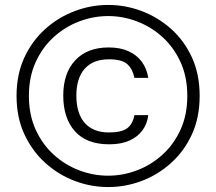

<svg xmlns="http://www.w3.org/2000/svg" viewBox="-20 -744 875 777"><path d="M418 13Q348 13 282 -12Q216 -37 163 -85Q110 -133 78.5 -201Q47 -269 47 -356Q47 -443 78.5 -511Q110 -579 163 -626.5Q216 -674 282 -699Q348 -724 418 -724Q488 -724 554 -699Q620 -674 673 -626.5Q726 -579 757 -511Q788 -443 788 -356Q788 -269 757 -201Q726 -133 673 -85Q620 -37 554 -12Q488 13 418 13ZM418 -33Q477 -33 534 -54.5Q591 -76 637 -117.5Q683 -159 710.5 -219Q738 -279 738 -356Q738 -433 710.5 -493Q683 -553 637 -594.5Q591 -636 534 -657.5Q477 -679 418 -679Q358 -679 301 -657.5Q244 -636 198 -594.5Q152 -553 124.5 -493Q97 -433 97 -356Q97 -279 124.5 -219Q152 -159 198 -117.5Q244 -76 301 -54.5Q358 -33 418 -33ZM422 -160Q330 -160 283 -213Q236 -266 236 -357Q236 -448 284.5 -500Q333 -552 420 -552Q466 -552 499.5 -537Q533 -522 553.5 -494.5Q574 -467 580 -429H524Q517 -464 495.5 -484Q474 -504 421 -504Q357 -504 323 -466Q289 -428 289 -357Q289 -285 323 -246.5Q357 -208 421 -208Q471 -208 494 -224.5Q517 -241 524 -278H580Q576 -243 556.5 -216.5Q537 -190 503.5 -175Q470 -160 422 -160Z"/></svg>

Font: Asta Sans Light
Style: Regular
Weight: 300
Designer: 42dot
Version: Version 1.000